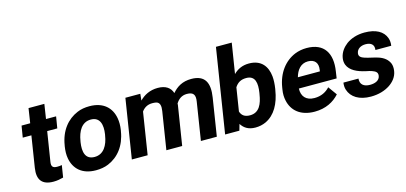

<svg xmlns="http://www.w3.org/2000/svg" viewBox="-66 -1197 3494 1654"><g transform="rotate(-15 1681.5 -370.0)"><path d="M90 -425H167L123 -146C107 -43 147 10 249 10C283 10 310 4 337 -3L354 -110C342 -107 328 -106 312 -106C273 -106 260 -122 266 -161L308 -425H398L415 -528H325L345 -658H204L184 -528H107Z M420 -259C414 -220 413 -185 419 -152C436 -58 503 10 628 10C668 10 706 4 739 -10C833 -49 901 -134 921 -259L923 -269C929 -308 929 -343 923 -376C906 -470 839 -538 714 -538C674 -538 638 -532 605 -518C511 -479 442 -394 422 -269ZM561 -259 563 -269C576 -351 614 -424 696 -424C778 -424 795 -352 782 -269L780 -259C767 -176 728 -104 646 -104C562 -104 548 -175 561 -259Z M949 0H1090L1149 -374C1170 -403 1200 -423 1244 -423C1257 -423 1268 -422 1278 -420C1312 -412 1317 -379 1310 -335L1257 0H1398L1454 -352V-363C1474 -397 1505 -423 1552 -423C1611 -423 1628 -396 1618 -336L1565 0H1707L1760 -336C1780 -462 1745 -538 1622 -538C1544 -538 1492 -506 1451 -458C1435 -509 1393 -538 1323 -538C1253 -538 1199 -509 1160 -469L1166 -528H1033Z M1781 0H1908L1924 -56C1948 -18 1985 10 2050 10C2084 10 2116 3 2144 -10C2229 -50 2279 -139 2298 -259L2300 -270C2306 -309 2308 -345 2305 -378C2296 -468 2247 -538 2136 -538C2076 -538 2032 -515 1998 -481L2041 -750H1900ZM1947 -160 1980 -368C2003 -403 2032 -423 2082 -423C2164 -423 2172 -352 2159 -270L2157 -259C2144 -175 2115 -104 2032 -104C1982 -104 1958 -126 1947 -160Z M2358 -246C2352 -211 2353 -178 2360 -147C2380 -55 2452 10 2579 10C2677 10 2750 -29 2800 -85L2744 -163C2711 -127 2666 -104 2607 -104C2531 -104 2494 -150 2497 -218H2834L2843 -278C2868 -434 2807 -538 2651 -538C2613 -538 2577 -531 2545 -518C2451 -479 2381 -390 2361 -265ZM2514 -314C2530 -373 2566 -424 2632 -424C2693 -424 2722 -387 2712 -326L2710 -314Z M2881 -168C2878 -147 2878 -125 2885 -104C2907 -34 2976 10 3080 10C3148 10 3206 -8 3250 -37C3287 -62 3321 -99 3329 -152C3333 -178 3331 -201 3324 -219C3308 -257 3276 -282 3232 -297C3198 -309 3145 -317 3111 -329C3087 -337 3062 -349 3067 -380C3073 -418 3108 -438 3150 -438C3200 -438 3227 -414 3220 -368H3361C3365 -393 3363 -415 3356 -436C3333 -502 3267 -538 3167 -538C3101 -538 3045 -519 3004 -489C2970 -463 2938 -425 2930 -374C2926 -351 2929 -331 2935 -314C2957 -257 3022 -229 3093 -213C3114 -209 3132 -205 3145 -200C3171 -190 3195 -180 3190 -146C3184 -106 3144 -90 3099 -90C3044 -90 3010 -115 3015 -168Z"/></g></svg>

Font: Asimov Pro
Style: BdObl
Weight: 700
Designer: Google
Version: Version 2.000980; 2014